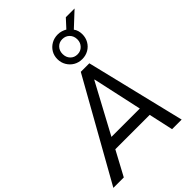

<svg xmlns="http://www.w3.org/2000/svg" viewBox="-311 -1162 1288 1288"><g transform="rotate(-45 333.5 -517.5)"><path d="M-20 0 376 -705H457L628 0H537L493 -200L527 -174H141L186 -199L79 0ZM402 -603 202 -231 184 -251H508L486 -232L405 -603ZM444 -758Q410 -758 383.5 -773.5Q357 -789 341 -816Q325 -843 325 -876Q325 -909 340.5 -935Q356 -961 383 -976.5Q410 -992 444 -992Q462 -992 478 -987Q494 -982 508 -974L564 -1035H647L543 -938Q553 -925 557.5 -909Q562 -893 562 -876Q562 -843 546.5 -816Q531 -789 504 -773.5Q477 -758 444 -758ZM444 -803Q474 -803 494 -824Q514 -845 514 -875Q514 -907 494 -927.5Q474 -948 443 -948Q413 -948 393.5 -927.5Q374 -907 374 -876Q374 -844 393.5 -823.5Q413 -803 444 -803Z"/></g></svg>

Font: Nunito Sans 10pt SemiCondensed Medium
Style: Italic
Weight: 500
Width: 4
Italic angle: -9°
Designer: Vernon Adams
Foundry: Vernon Adams
Version: Version 3.101;gftools[0.9.27]